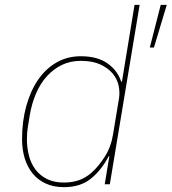

<svg xmlns="http://www.w3.org/2000/svg" viewBox="-20 -760 708 792"><path d="M244 12Q201 12 168.5 -3Q136 -18 114.5 -44.5Q93 -71 82 -107Q71 -143 71 -186Q71 -260 88.5 -323Q106 -386 137.5 -431.5Q169 -477 213.5 -502.5Q258 -528 313 -528Q382 -528 423.5 -498.5Q465 -469 480 -423H483L535 -740H556L433 0H412L431 -115H428Q399 -59 355.5 -23.5Q312 12 244 12ZM244 -7Q277 -7 305 -16.5Q333 -26 358 -48Q387 -74 412.5 -114Q438 -154 446 -204L471 -355Q475 -381 469 -408Q463 -435 444 -457.5Q425 -480 393 -494.5Q361 -509 313 -509Q270 -509 235 -492Q200 -475 173 -445Q146 -415 128.5 -374Q111 -333 103 -286L95 -237Q91 -214 91 -186Q91 -150 99.5 -117.5Q108 -85 126.5 -60.5Q145 -36 174 -21.5Q203 -7 244 -7ZM643 -740H668L615 -564H598Z"/></svg>

Font: IBM Plex Mono Thin
Style: Italic
Weight: 100
Italic angle: -9°
Monospace: yes
Designer: Mike Abbink, Paul van der Laan, Pieter van Rosmalen
Foundry: Bold Monday
Version: Version 2.3